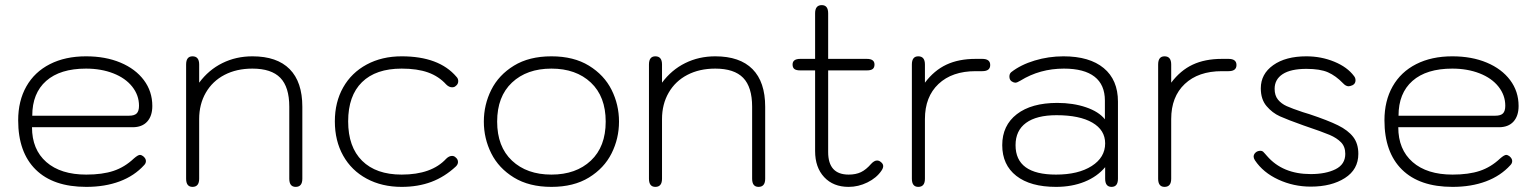

<svg xmlns="http://www.w3.org/2000/svg" viewBox="-20 -720 6003 750"><path d="M51 -250Q51 -326 83 -382.5Q115 -439 175 -469.5Q235 -500 316 -500Q392 -500 450.5 -475.5Q509 -451 542 -407Q575 -363 575 -306Q575 -267 555 -245Q535 -223 498 -223H105Q105 -136 161 -87Q217 -38 317 -38Q380 -38 423.5 -52.5Q467 -67 503 -101Q519 -115 527 -115Q532 -115 539 -110Q550 -101 550 -91Q550 -82 543 -75Q505 -33 447.5 -11.5Q390 10 317 10Q188 10 119.5 -57.5Q51 -125 51 -250ZM484 -268Q505 -268 514 -277Q523 -286 523 -307Q523 -348 496.5 -381.5Q470 -415 422.5 -433.5Q375 -452 316 -452Q215 -452 160.5 -404Q106 -356 106 -268Z M707 -22V-468Q707 -500 732 -500Q758 -500 758 -468V-397Q795 -447 848.5 -473.5Q902 -500 966 -500Q1062 -500 1111.5 -450Q1161 -400 1161 -303V-22Q1161 10 1135 10Q1110 10 1110 -22V-303Q1110 -380 1075 -416Q1040 -452 966 -452Q904 -452 857 -427.5Q810 -403 784 -358Q758 -313 758 -255V-22Q758 10 732 10Q707 10 707 -22Z M1288 -246Q1288 -321 1320.5 -378.5Q1353 -436 1412.5 -468Q1472 -500 1549 -500Q1695 -500 1763 -420Q1770 -413 1770 -403Q1770 -391 1760 -384Q1755 -379 1746 -379Q1734 -379 1723 -390Q1694 -422 1652 -437Q1610 -452 1549 -452Q1448 -452 1394 -399Q1340 -346 1340 -246Q1340 -146 1394.5 -92Q1449 -38 1549 -38Q1666 -38 1723 -100Q1734 -111 1746 -111Q1754 -111 1760 -105Q1769 -98 1769 -87Q1769 -78 1761 -70Q1717 -29 1665 -9.5Q1613 10 1549 10Q1472 10 1412.5 -22Q1353 -54 1320.5 -112Q1288 -170 1288 -246Z M1870 -245Q1870 -311 1899 -369Q1928 -427 1987.5 -463.5Q2047 -500 2134 -500Q2221 -500 2280.5 -463.5Q2340 -427 2369 -369Q2398 -311 2398 -245Q2398 -179 2369 -121Q2340 -63 2280.5 -26.5Q2221 10 2134 10Q2047 10 1987.5 -26.5Q1928 -63 1899 -121Q1870 -179 1870 -245ZM2346 -245Q2346 -343 2288 -397.5Q2230 -452 2134 -452Q2038 -452 1980 -397.5Q1922 -343 1922 -245Q1922 -147 1980 -92.5Q2038 -38 2134 -38Q2230 -38 2288 -92.5Q2346 -147 2346 -245Z M2515 -22V-468Q2515 -500 2540 -500Q2566 -500 2566 -468V-397Q2603 -447 2656.5 -473.5Q2710 -500 2774 -500Q2870 -500 2919.5 -450Q2969 -400 2969 -303V-22Q2969 10 2943 10Q2918 10 2918 -22V-303Q2918 -380 2883 -416Q2848 -452 2774 -452Q2712 -452 2665 -427.5Q2618 -403 2592 -358Q2566 -313 2566 -255V-22Q2566 10 2540 10Q2515 10 2515 -22Z M3430 -71Q3430 -63 3423 -53Q3404 -25 3368.5 -7.5Q3333 10 3295 10Q3235 10 3199.5 -28Q3164 -66 3164 -130V-445H3106Q3090 -445 3083 -450.5Q3076 -456 3076 -468Q3076 -490 3106 -490H3164V-668Q3164 -700 3190 -700Q3215 -700 3215 -668V-490H3366Q3396 -490 3396 -468Q3396 -456 3389 -450.5Q3382 -445 3366 -445H3215V-126Q3215 -38 3295 -38Q3323 -38 3343 -47.5Q3363 -57 3383 -80Q3395 -93 3406 -93Q3414 -93 3421 -87Q3430 -80 3430 -71Z M3542 -22V-468Q3542 -500 3567 -500Q3593 -500 3593 -468V-397Q3629 -445 3677 -467.5Q3725 -490 3791 -490H3817Q3848 -490 3848 -466Q3848 -442 3817 -442H3791Q3699 -442 3646 -392Q3593 -342 3593 -255V-22Q3593 10 3567 10Q3542 10 3542 -22Z M3895 -153Q3895 -230 3952 -274Q4009 -318 4110 -318Q4172 -318 4222 -301Q4272 -284 4296 -254V-327Q4296 -389 4255.5 -420.5Q4215 -452 4136 -452Q4042 -452 3966 -405Q3953 -397 3946 -397Q3940 -397 3932 -402Q3923 -408 3923 -421Q3923 -432 3930 -438Q3967 -467 4021.5 -483.5Q4076 -500 4134 -500Q4236 -500 4291.5 -454Q4347 -408 4347 -323V-22Q4347 10 4322 10Q4297 10 4297 -22V-67Q4266 -30 4216.5 -10Q4167 10 4105 10Q4005 10 3950 -33Q3895 -76 3895 -153ZM4297 -160Q4297 -212 4247 -241Q4197 -270 4107 -270Q4029 -270 3988 -240Q3947 -210 3947 -153Q3947 -38 4105 -38Q4192 -38 4244.5 -71.5Q4297 -105 4297 -160Z M4504 -22V-468Q4504 -500 4529 -500Q4555 -500 4555 -468V-397Q4591 -445 4639 -467.5Q4687 -490 4753 -490H4779Q4810 -490 4810 -466Q4810 -442 4779 -442H4753Q4661 -442 4608 -392Q4555 -342 4555 -255V-22Q4555 10 4529 10Q4504 10 4504 -22Z M4882 -94Q4877 -102 4877 -108Q4877 -117 4884.5 -124Q4892 -131 4904 -131Q4910 -131 4914 -127.5Q4918 -124 4921.5 -119.5Q4925 -115 4929 -111Q4990 -40 5100 -40Q5159 -40 5197 -59Q5235 -78 5235 -119Q5235 -147 5218.5 -164Q5202 -181 5174 -193Q5146 -205 5072 -230Q5010 -252 4980 -265.5Q4950 -279 4927.5 -305.5Q4905 -332 4905 -375Q4905 -431 4953.5 -465.5Q5002 -500 5083 -500Q5141 -500 5192 -479Q5243 -458 5269 -423Q5275 -416 5275 -406Q5275 -393 5263 -387Q5253 -383 5248 -383Q5237 -383 5226 -395Q5198 -424 5167.5 -437.5Q5137 -451 5083 -451Q5022 -451 4990.5 -430.5Q4959 -410 4959 -373Q4959 -347 4972 -331Q4985 -315 5006 -305.5Q5027 -296 5069 -282L5095 -274Q5167 -250 5206.5 -230.5Q5246 -211 5266 -185Q5286 -159 5286 -119Q5286 -58 5233.5 -24.5Q5181 9 5100 9Q5033 9 4973.5 -18.5Q4914 -46 4882 -94Z M5388 -250Q5388 -326 5420 -382.5Q5452 -439 5512 -469.5Q5572 -500 5653 -500Q5729 -500 5787.5 -475.5Q5846 -451 5879 -407Q5912 -363 5912 -306Q5912 -267 5892 -245Q5872 -223 5835 -223H5442Q5442 -136 5498 -87Q5554 -38 5654 -38Q5717 -38 5760.5 -52.5Q5804 -67 5840 -101Q5856 -115 5864 -115Q5869 -115 5876 -110Q5887 -101 5887 -91Q5887 -82 5880 -75Q5842 -33 5784.5 -11.5Q5727 10 5654 10Q5525 10 5456.5 -57.5Q5388 -125 5388 -250ZM5821 -268Q5842 -268 5851 -277Q5860 -286 5860 -307Q5860 -348 5833.5 -381.5Q5807 -415 5759.5 -433.5Q5712 -452 5653 -452Q5552 -452 5497.5 -404Q5443 -356 5443 -268Z"/></svg>

Font: Kodchasan ExtraLight
Style: Regular
Weight: 275
Version: Version 1.000; ttfautohint (v1.6)